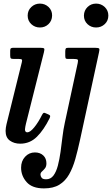

<svg xmlns="http://www.w3.org/2000/svg" viewBox="-20 -785 621 1065"><path d="M445.5 -698.5Q446 -727 465.5 -746Q485 -765 513 -765Q541 -765 561 -746Q581 -727 581 -698.5Q581 -670 561 -651.2Q541 -632.5 513 -632.5Q485 -632.5 465.2 -651.2Q445.5 -670 445.5 -698.5ZM529 -494 424 -9.5Q411.5 48 397.8 97Q384 146 363.2 182.5Q342.5 219 309.2 239.5Q276 260 224 260Q158.5 260 127.8 225.2Q97 190.5 97 145Q97 108.5 119.2 84.5Q141.5 60.5 173.5 60.5Q202 60.5 219.8 77Q237.5 93.5 237.5 121Q237.5 139 229.2 149Q221 159 212.8 166.2Q204.5 173.5 204.5 183Q204.5 192 210.8 200.8Q217 209.5 236 209.5Q261 209.5 276.5 188.8Q292 168 301 133.5Q310 99 315.8 57.5Q321.5 16 326.5 -26Q331.5 -68 339.5 -104L411 -435Q414.5 -450.5 410.8 -454.2Q407 -458 388.5 -458H356.5Q346.5 -458 344.2 -461.8Q342 -465.5 342 -476.5V-499Q342 -512 345 -516Q348 -520 359.5 -520H506Q527.5 -520 530.2 -515.2Q533 -510.5 529 -494ZM133.5 -698.5Q133.5 -727 153.5 -746Q173.5 -765 201.5 -765Q229.5 -765 249.5 -746Q269.5 -727 269 -698.5Q268.5 -670 249 -651.2Q229.5 -632.5 201.5 -632.5Q173.5 -632.5 153.5 -651.2Q133.5 -670 133.5 -698.5ZM223.5 -494.5 124 -99Q122.5 -93.5 120.5 -82.5Q118.5 -71.5 118.5 -67.5Q118.5 -51 131.5 -51Q147.5 -51 170.2 -79Q193 -107 213 -147.5Q217 -155 220.8 -158Q224.5 -161 233 -157L250 -149.5Q257.5 -146 258.2 -142Q259 -138 255 -129Q223.5 -65 184.8 -26.5Q146 12 92 12Q58.5 12 34.8 -5Q11 -22 11 -59Q11 -66 12.5 -77Q14 -88 16 -95.5L101 -439.5Q104 -451 101 -454.5Q98 -458 85 -458H57Q43.5 -458 40 -461.5Q36.5 -465 36.5 -478V-503.5Q36.5 -514.5 40.8 -517.2Q45 -520 55 -520H202Q221.5 -520 224.8 -515.8Q228 -511.5 223.5 -494.5Z"/></svg>

Font: Besley* Narrow Medium
Style: Italic
Weight: 500
Width: 4
Italic angle: -13°
Designer: Owen Earl
Foundry: indestructible type*
Version: Version 3.000; ttfautohint (v1.8.3)